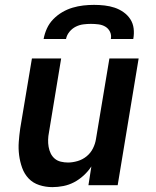

<svg xmlns="http://www.w3.org/2000/svg" viewBox="-20 -760 640 788"><path d="M195 8Q167 8 141 -0.5Q115 -9 97.5 -27.5Q80 -46 71 -71Q62 -96 58.5 -123Q55 -150 57 -177.5Q59 -205 63 -233L111 -520H231L181 -217Q178 -202 177.5 -187Q177 -172 179.5 -157.5Q182 -143 188 -130.5Q194 -118 204.5 -109Q215 -100 229.5 -96.5Q244 -93 259 -93Q278 -93 298.5 -99Q319 -105 335.5 -118.5Q352 -132 361.5 -151Q371 -170 374 -190L429 -520H549L463 0H343L355 -77Q342 -57 323.5 -40Q305 -23 284 -12Q263 -1 240 3.5Q217 8 195 8ZM159 -600Q163 -622 172.5 -643Q182 -664 198.5 -681Q215 -698 235.5 -710Q256 -722 278 -728.5Q300 -735 322 -737.5Q344 -740 366 -740Q388 -740 409.5 -737.5Q431 -735 450.5 -728.5Q470 -722 487 -710Q504 -698 515 -681Q526 -664 528.5 -643Q531 -622 527 -600H435Q438 -616 431.5 -629.5Q425 -643 412.5 -650.5Q400 -658 384.5 -660Q369 -662 353 -662Q338 -662 322 -660Q306 -658 291 -650.5Q276 -643 265 -629.5Q254 -616 251 -600Z"/></svg>

Font: Iosevka SS04 Extended Oblique
Style: Bold
Weight: 700
Width: 7
Italic angle: -9°
Monospace: yes
Designer: Belleve Invis
Foundry: Belleve Invis
Version: Version 19.0.0; ttfautohint (v1.8.4)